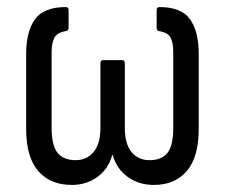

<svg xmlns="http://www.w3.org/2000/svg" viewBox="-20 -515 637 543"><path d="M183 8Q122 8 88 -31.5Q54 -71 54 -150V-363Q54 -426 79 -460.5Q104 -495 166 -495Q174 -495 174 -486V-437Q174 -428 166 -427Q142 -423 134 -408.5Q126 -394 126 -367V-154Q126 -103 143 -82.5Q160 -62 194 -62Q225 -62 244.5 -85Q264 -108 264 -154V-336Q264 -345 272 -345H325Q333 -345 333 -336V-154Q333 -108 352 -85Q371 -62 403 -62Q437 -62 453.5 -82.5Q470 -103 470 -154V-367Q470 -394 462.5 -408.5Q455 -423 430 -427Q423 -428 423 -437V-486Q423 -495 431 -495Q493 -495 517.5 -460.5Q542 -426 542 -363V-150Q542 -71 508.5 -31.5Q475 8 415 8Q373 8 341.5 -14.5Q310 -37 299 -76H297Q287 -38 256 -15Q225 8 183 8Z"/></svg>

Font: Sofia Sans Cond
Style: Regular
Weight: 400
Width: 3
Designer: Botio Nikoltchev, Ani Petrova
Foundry: lettersoup
Version: Version 4.100; ttfautohint (v1.8.3)